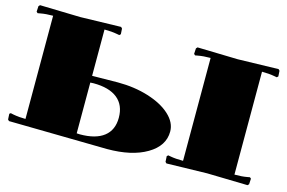

<svg xmlns="http://www.w3.org/2000/svg" viewBox="-93 -932 1726 1154"><g transform="rotate(15 770.0 -355.5)"><path d="M439.9 -34.2 460 -33.2Q557.6 -33.2 608.9 -73.2Q660.2 -113.3 660.2 -189.9Q660.2 -268.6 608.9 -309.8Q557.6 -351.1 460 -351.1L439.9 -350.1ZM439.9 -680.2V-392.1L600.1 -394Q703.6 -394 791 -366.7Q878.4 -339.4 929.2 -292.5Q980 -245.6 980 -189.9Q980 -100.1 886.7 -45.2Q793.5 9.8 640.1 9.8L27.8 0L20 -7.8L18.1 -43L25.9 -48.8L43.9 -44.9Q80.1 -38.1 120.1 -38.1V-680.2Q75.7 -680.2 42 -673.8L25.9 -670.9L18.1 -678.2L20 -712.9L27.8 -721.2L279.8 -714.8L532.2 -721.2L540 -712.9L542 -678.2L534.2 -670.9L518.1 -673.8Q484.4 -680.2 439.9 -680.2ZM1100.1 -680.2Q1055.7 -680.2 1022 -673.8L1005.9 -670.9L998 -678.2L1000 -712.9L1007.8 -721.2L1259.8 -714.8L1512.2 -721.2L1520 -712.9L1522 -678.2L1514.2 -670.9L1498 -673.8Q1464.4 -680.2 1419.9 -680.2V-40Q1466.8 -40 1498 -45.9L1514.2 -48.8L1522 -42L1520 -6.8L1512.2 1L1259.8 -4.9L1007.8 1L1000 -6.8L998 -42L1005.9 -48.8L1022 -45.9Q1053.2 -40 1100.1 -40Z"/></g></svg>

Font: Yokawerad
Style: Regular
Weight: 500
Designer: gluk
Foundry: gluk
Version: Version 0.79